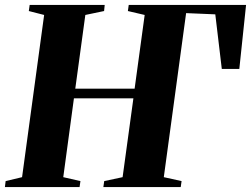

<svg xmlns="http://www.w3.org/2000/svg" viewBox="-32 -763 1024 783"><path d="M-12 0 -9 -24.5 58 -40.5 148 -702 85.5 -718 89 -743H395L392.5 -718L316 -702L275 -401.5H517L558 -702L489.5 -718L493 -743H971.5L944 -482H872.5L846 -704.5L727 -709.5L636 -40.5L708.5 -24.5L705 0H389.5L393 -24.5L468 -40.5L512 -362H269.5L226 -40.5L296 -24.5L292.5 0Z"/></svg>

Font: Merriweather 120pt ExtraBold
Style: Italic
Weight: 800
Italic angle: -7.8°
Version: Version 2.101